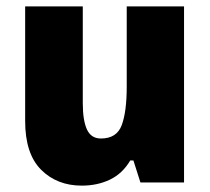

<svg xmlns="http://www.w3.org/2000/svg" viewBox="-20 -573 658 603"><path d="M558 -553V0H421L399 -69H389Q365 -28 325.5 -9Q286 10 237 10Q159 10 109 -40Q59 -90 59 -193V-553H240V-249Q240 -195 253 -166.5Q266 -138 297 -138Q347 -138 362.5 -180.5Q378 -223 378 -300V-553Z"/></svg>

Font: Noto Sans Khmer UI SemiCondensed Black
Style: Regular
Weight: 900
Width: 4
Designer: Danh Hong and the Monotype Design Team
Foundry: Monotype Imaging Inc.
Version: Version 2.002; ttfautohint (v1.8.4.7-5d5b)